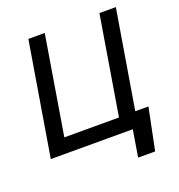

<svg xmlns="http://www.w3.org/2000/svg" viewBox="-156 -857 1079 1158"><g transform="rotate(-20 383.0 -277.5)"><path d="M696.4 -96.9 641.7 171.9H532.3L560.7 0H34.4L155.2 -727.3H260.3L155.9 -95.2H506.7L611.2 -727.3H716.6L611.9 -96.9Z"/></g></svg>

Font: Karasuma Gothic
Style: Medium Italic
Weight: 500
Italic angle: 9.39998°
Designer: Rasmus Andersson / Ryoko Nishizuka
Foundry: Genbu
Version: Version 1.00